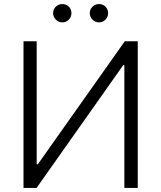

<svg xmlns="http://www.w3.org/2000/svg" viewBox="-20 -932 800 952"><path d="M96.6 -727.3H161.9V-117.5H167.6L598.7 -727.3H663V0H596.6V-609H590.9L161.2 0H96.6ZM288.7 -821Q270.6 -821 256.9 -834.7Q243.3 -848.4 243.3 -866.5Q243.3 -886 256.9 -899Q270.6 -911.9 288.7 -911.9Q308.2 -911.9 321.2 -899Q334.2 -886 334.2 -866.5Q334.2 -848.4 321.2 -834.7Q308.2 -821 288.7 -821ZM470.5 -821Q452.4 -821 438.7 -834.7Q425.1 -848.4 425.1 -866.5Q425.1 -886 438.7 -899Q452.4 -911.9 470.5 -911.9Q490.1 -911.9 503 -899Q516 -886 516 -866.5Q516 -848.4 503 -834.7Q490.1 -821 470.5 -821Z"/></svg>

Font: Inter Zeller Light
Style: Regular
Weight: 300
Designer: Rasmus Andersson; Joe Bland
Foundry: zeller
Version: Version 3.015;git-dec3a8cb1